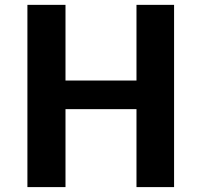

<svg xmlns="http://www.w3.org/2000/svg" viewBox="-20 -763 822 783"><path d="M91.8 0H247.1V-317.9H536.6V0H689.9V-743.2H536.6V-434.6H247.1V-743.2H91.8Z"/></svg>

Font: Merriweather Sans
Style: Bold
Weight: 700
Designer: Eben Sorkin ( eben@eyebytes.com )
Foundry: Eben Sorkin
Version: Version 1.003